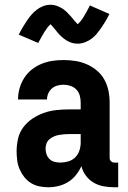

<svg xmlns="http://www.w3.org/2000/svg" viewBox="-20 -781 540 809"><path d="M184 8Q164 8 145 4Q126 0 110 -10Q94 -20 82 -35.5Q70 -51 62.5 -68.5Q55 -86 52.5 -105.5Q50 -125 50 -144Q50 -170 56 -196.5Q62 -223 78 -244.5Q94 -266 116.5 -281Q139 -296 164 -305Q189 -314 216 -317Q243 -320 269 -320H320V-349Q320 -364 316 -378.5Q312 -393 302 -403.5Q292 -414 277.5 -419Q263 -424 248 -424Q235 -424 222 -420.5Q209 -417 199 -408.5Q189 -400 183.5 -387.5Q178 -375 178 -362H56Q56 -386 62.5 -409Q69 -432 82 -452.5Q95 -473 114 -488Q133 -503 155 -512Q177 -521 200.5 -524.5Q224 -528 248 -528Q273 -528 298 -524Q323 -520 346 -510Q369 -500 388.5 -483.5Q408 -467 420 -445Q432 -423 437 -398.5Q442 -374 442 -349V-115Q442 -107 448 -101.5Q454 -96 461 -96H478V8H461Q439 8 416.5 4Q394 0 374.5 -11.5Q355 -23 341.5 -41.5Q328 -60 323 -81Q314 -61 300 -43.5Q286 -26 267.5 -14.5Q249 -3 227.5 2.5Q206 8 184 8ZM234 -96Q251 -96 268 -101Q285 -106 297 -118Q309 -130 314.5 -146.5Q320 -163 320 -180V-216H269Q258 -216 247.5 -215Q237 -214 226.5 -212Q216 -210 206 -205.5Q196 -201 188 -194Q180 -187 176 -176.5Q172 -166 172 -155Q172 -143 176 -131Q180 -119 189 -110.5Q198 -102 210 -99Q222 -96 234 -96ZM307 -597Q294 -597 282.5 -600.5Q271 -604 260.5 -610.5Q250 -617 240.5 -625.5Q231 -634 223.5 -643Q216 -652 207 -663Q198 -674 193 -679Q180 -667 168.5 -648.5Q157 -630 141 -600L59 -635Q68 -653 77 -668Q86 -683 94.5 -695.5Q103 -708 112 -718.5Q121 -729 133.5 -739Q146 -749 161.5 -755Q177 -761 193 -761Q206 -761 217.5 -757Q229 -753 239.5 -747Q250 -741 259.5 -732Q269 -723 276.5 -714.5Q284 -706 292 -696Q300 -686 307 -679Q320 -690 331.5 -708.5Q343 -727 359 -758L441 -722Q432 -704 423 -689Q414 -674 405.5 -662Q397 -650 388 -639Q379 -628 366.5 -618.5Q354 -609 338.5 -603Q323 -597 307 -597Z"/></svg>

Font: Iosevka SS18 Extrabold
Style: Regular
Weight: 800
Monospace: yes
Designer: Belleve Invis
Foundry: Belleve Invis
Version: Version 25.1.1; ttfautohint (v1.8.4)